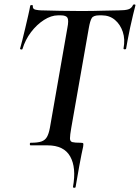

<svg xmlns="http://www.w3.org/2000/svg" viewBox="-20 -673 647 889"><path d="M330 193Q329 197 323 196.5Q317 196 318 192Q334 103 305 51.5Q276 0 200 0H122Q118 0 118 -6Q118 -12 122 -12Q155 -12 172 -18Q189 -24 197.5 -39Q206 -54 211 -81L292 -544Q299 -579 292.5 -590.5Q286 -602 261 -602H249Q217 -602 183.5 -580.5Q150 -559 123.5 -524Q97 -489 84 -446Q83 -443 77.5 -444Q72 -445 73 -448Q77 -462 83.5 -487.5Q90 -513 97 -543Q104 -573 110.5 -601Q117 -629 120 -647Q122 -650 127.5 -649.5Q133 -649 132 -646Q130 -631 145 -628Q160 -625 171 -625Q208 -624 257.5 -623Q307 -622 354 -622Q414 -622 455 -623.5Q496 -625 530 -625Q558 -625 573.5 -629.5Q589 -634 596 -650Q598 -653 603 -652.5Q608 -652 607 -648Q603 -632 596 -604Q589 -576 582.5 -545Q576 -514 571 -487.5Q566 -461 564 -448Q563 -444 557 -444.5Q551 -445 552 -449Q560 -491 548.5 -525.5Q537 -560 512 -581Q487 -602 451 -602H440Q413 -602 405 -589.5Q397 -577 391 -542L310 -81Q304 -47 304 -32.5Q304 -18 315 -15Q326 -12 353 -12Q363 -12 365 -9.5Q367 -7 365 6Q362 21 357.5 41Q353 61 347 96Q341 131 330 193Z"/></svg>

Font: Cormorant
Style: Bold Italic
Weight: 700
Italic angle: -10°
Designer: Christian Thalmann (Catharsis Fonts)
Foundry: Catharsis Fonts
Version: Version 4.000